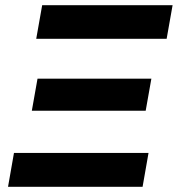

<svg xmlns="http://www.w3.org/2000/svg" viewBox="-20 -722 687 742"><path d="M624 -572 647 -702H143L120 -572ZM531 0 554 -131H34L11 0ZM543 -294 565 -418H125L103 -294Z"/></svg>

Font: Geom SemiBold
Style: Bold Italic
Weight: 600
Italic angle: -10°
Version: Version 1.102